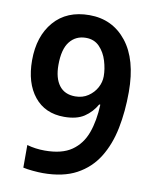

<svg xmlns="http://www.w3.org/2000/svg" viewBox="-83 -787 695 861"><g transform="rotate(10 264.5 -356.0)"><path d="M171 11Q152 11 125 8.5Q98 6 81 2V-101Q119 -90 162 -90Q240 -90 284.5 -121Q329 -152 349 -207Q369 -262 372 -336H367Q346 -299 312 -276.5Q278 -254 221 -254Q134 -254 85 -315Q36 -376 36 -479Q36 -589 94 -656Q152 -723 255 -723Q360 -723 424 -642.5Q488 -562 488 -414Q488 -325 472.5 -248Q457 -171 421 -113Q385 -55 324 -22Q263 11 171 11ZM254 -353Q288 -353 313 -370Q338 -387 351.5 -412Q365 -437 365 -464Q365 -497 354 -533.5Q343 -570 319 -595Q295 -620 257 -620Q211 -620 183.5 -585.5Q156 -551 156 -479Q156 -419 181 -386Q206 -353 254 -353Z"/></g></svg>

Font: Noto Sans Tamil SemiCondensed SemiBold
Style: Regular
Weight: 600
Width: 4
Designer: Jelle Bosma - Monotype Design Team
Foundry: Monotype Imaging Inc.
Version: Version 2.004; ttfautohint (v1.8.4.7-5d5b)